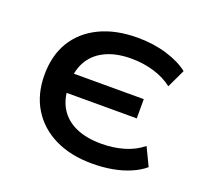

<svg xmlns="http://www.w3.org/2000/svg" viewBox="-95 -611 775 731"><g transform="rotate(20 292.5 -246.0)"><path d="M345 9Q258 9 194 -22.5Q130 -54 95 -111.5Q60 -169 60 -247Q60 -326 94.5 -382.5Q129 -439 193.5 -470Q258 -501 346 -501Q410 -501 464.5 -484.5Q519 -468 553 -441L518 -367Q486 -392 442.5 -405Q399 -418 351 -418Q292 -418 250 -399Q208 -380 185.5 -345Q163 -310 161 -262L146 -289H447V-211H146L161 -236Q162 -183 185 -147Q208 -111 250.5 -92.5Q293 -74 352 -74Q401 -74 443.5 -86.5Q486 -99 518 -125L553 -52Q531 -33 498.5 -19Q466 -5 427.5 2Q389 9 345 9Z"/></g></svg>

Font: Nunito Sans 10pt SemiExpanded SemiBold
Style: Regular
Weight: 600
Width: 6
Designer: Vernon Adams
Foundry: Vernon Adams
Version: Version 3.101;gftools[0.9.27]